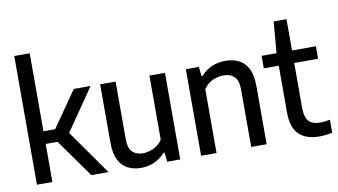

<svg xmlns="http://www.w3.org/2000/svg" viewBox="-80 -992 2087 1187"><g transform="rotate(-10 964.0 -399.0)"><path d="M65.5 0V-808H162.5V-318.5H236L392.5 -543.5H498L317 -280.5L515 0H407L237 -239H162.5V0Z M719.5 9.5Q673.5 9.5 636.8 -8.5Q600 -26.5 579 -67.8Q558 -109 558 -178.5V-543.5H655V-184Q655 -123.5 680.2 -100.5Q705.5 -77.5 746 -77.5Q775.5 -77.5 810 -92.2Q844.5 -107 867.5 -141.5V-543.5H965V0H883.5L876.5 -58.5H871Q840.5 -24.5 801.5 -7.5Q762.5 9.5 719.5 9.5Z M1096 0V-543.5H1177.5L1184.5 -484H1190Q1251 -552 1345 -552Q1392 -552 1428.8 -534Q1465.5 -516 1486.5 -475Q1507.5 -434 1507.5 -364.5V0H1410.5V-359Q1410.5 -419 1385 -442.2Q1359.5 -465.5 1317 -465.5Q1287 -465.5 1252 -451Q1217 -436.5 1193 -401V0Z M1837.5 9.5Q1756 9.5 1710.8 -33Q1665.5 -75.5 1665.5 -171.5V-465H1571.5V-543.5H1665.5L1682 -740H1762.5V-543.5H1912.5V-465H1762.5V-185.5Q1762.5 -123 1786.2 -98.5Q1810 -74 1860.5 -74Q1885 -74 1919 -81.5V0Q1901 4.5 1879.5 7Q1858 9.5 1837.5 9.5Z"/></g></svg>

Font: Encode Sans Semi Condensed Medium
Style: Regular
Weight: 500
Width: 4
Designer: Multiple Designers
Foundry: Impallari Type
Version: Version 3.000; ttfautohint (v1.8.3) -l 8 -r 50 -G 200 -x 14 